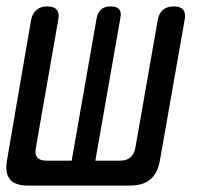

<svg xmlns="http://www.w3.org/2000/svg" viewBox="-26 -580 646 600"><path d="M62 0Q21 0 5 -19.5Q-11 -39 -4 -80L71 -517Q75 -538 88 -549Q101 -560 122 -560Q143 -560 151.5 -549.5Q160 -539 156 -518L86 -118Q82 -98 90.5 -88Q99 -78 119 -78H198L276 -523Q280 -542 290.5 -551Q301 -560 320 -560Q339 -560 346.5 -551Q354 -542 350 -523L272 -78H350Q370 -78 381.5 -88Q393 -98 397 -118L467 -518Q471 -539 483.5 -549.5Q496 -560 517 -560Q538 -560 546.5 -549.5Q555 -539 551 -518L474 -80Q467 -39 444 -19.5Q421 0 380 0Z"/></svg>

Font: Maple Mono Normal NL
Style: Italic
Weight: 400
Italic angle: -10°
Monospace: yes
Designer: subframe7536
Version: Version 7.000